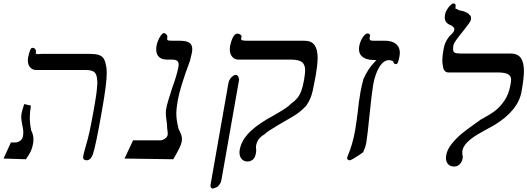

<svg xmlns="http://www.w3.org/2000/svg" viewBox="-24 -915 3044 1108"><path d="M148 -237.5Q148 -203 156 -162Q169 -138.5 169 -109.5Q169 -99.5 166.5 -84.5Q162 -59.5 153.5 -41.8Q145 -24 125.5 4L-3.5 0L39 -93H66Q79 -93 92 -102.2Q105 -111.5 108.5 -129.5Q110.5 -139.5 110.5 -151.5Q110.5 -167.5 104.5 -195.5Q98.5 -223.5 98.5 -239Q98.5 -248 100 -258.5Q104 -278.5 112.5 -304L115.5 -314.5L154.5 -305.5Q148 -268.5 148 -237.5ZM136.5 -566.5Q136.5 -574 138 -581.5Q142.5 -606 148.8 -622.5Q155 -639 162.5 -639Q173 -639 179 -632.2Q185 -625.5 183 -616.5L182.5 -611.5Q181.5 -606.5 184.8 -604.5Q188 -602.5 195 -602.5Q198.5 -602.5 206.5 -603.5L217 -604H496Q528 -604 546.2 -597.8Q564.5 -591.5 573.5 -578.2Q582.5 -565 586.5 -542Q592 -524 592 -495Q592 -433 565.5 -283.5Q529.5 -76 511.5 -22.5Q498 10 476.5 10Q455.5 10 455.5 -7.5Q455.5 -11.5 456 -13.5Q457.5 -23 470 -68.5Q482 -107.5 491.8 -151.2Q501.5 -195 518 -286.5Q529.5 -352.5 532.8 -378.8Q536 -405 538 -437.5Q537 -466.5 531.5 -482Q526 -497.5 511.8 -504.2Q497.5 -511 469.5 -511H184.5Q163.5 -511 150 -526.5Q136.5 -542 136.5 -566.5Z M976 4 694.5 0 744 -105H901Q912.5 -105 926.8 -114Q941 -123 943.5 -136.5Q944 -138.5 944 -143Q944 -145.5 943 -156.5Q940 -175 939.5 -199.5Q933 -242 933 -262.5Q933 -276.5 935 -286.5Q941 -321 969 -405.5Q997 -481.5 1005.5 -528.5Q1007 -536 1007 -542.5Q1007 -557.5 997.8 -564.2Q988.5 -571 968 -571H941Q910 -571 893.8 -586Q877.5 -601 877.5 -630Q877.5 -641.5 879.5 -651.5Q882 -667 889.5 -684Q897 -701 905.8 -712.5Q914.5 -724 920.5 -724Q929 -724 936.2 -716.2Q943.5 -708.5 941.5 -697.5Q940.5 -691.5 940.5 -690.5Q940.5 -683.5 947 -681.8Q953.5 -680 973.5 -680H1009.5Q1051 -680 1068.2 -668.8Q1085.5 -657.5 1085.5 -631.5Q1085.5 -622.5 1083 -608.5Q1076.5 -579.5 1072 -563.5Q1015 -410.5 1002 -336.5Q993.5 -288 993.5 -259.5Q993.5 -239.5 996.5 -220Q999.5 -200.5 1006.5 -171Q1008.5 -167 1014 -156Q1019.5 -145 1022.8 -134Q1026 -123 1026 -112Q1026 -103 1025 -98.5Q1022 -82.5 1010.5 -59Q999 -35.5 976 4Z M1358 -35Q1358 -44 1359 -48.5Q1367.5 -98 1404.8 -140.2Q1442 -182.5 1516 -226.5L1558.5 -250.5Q1596.5 -272.5 1619.5 -287.5Q1642.5 -302.5 1655.5 -316.5Q1677 -331.5 1690.8 -348Q1704.5 -364.5 1714 -388.8Q1723.5 -413 1730 -450.5Q1737 -491 1737 -509.5Q1737 -541.5 1719 -556.2Q1701 -571 1655 -571H1352Q1329.5 -571 1315.8 -587.8Q1302 -604.5 1302 -630.5Q1302 -638.5 1303.5 -647.5Q1309 -677 1320 -699Q1331 -721 1346 -721Q1355.5 -721 1363.2 -715.2Q1371 -709.5 1370 -704.5L1367.5 -692.5Q1366 -685 1374.5 -682.5Q1383 -680 1399.5 -680H1731.5Q1773.5 -680 1791.2 -655Q1809 -630 1809 -582Q1809 -542 1796 -468.5Q1787 -419 1780.8 -392Q1774.5 -365 1766 -345.5Q1757.5 -326 1743 -304.5Q1726 -286.5 1708.2 -272Q1690.5 -257.5 1667.5 -243.5L1592 -199.5Q1579.5 -192 1577.5 -191Q1541 -169 1527 -159.8Q1513 -150.5 1504.5 -141.5Q1479.5 -126.5 1468.5 -111Q1457.5 -95.5 1453.5 -72.5Q1453 -71 1453 -67.5Q1453 -64 1453.8 -58.2Q1454.5 -52.5 1454.5 -47.5Q1454.5 -41.5 1453 -31.5Q1448.5 -5.5 1435.2 5.8Q1422 17 1404 17Q1383.5 17 1370.8 2.5Q1358 -12 1358 -35ZM1191 151.5 1294 -434.5Q1296.5 -449 1304.2 -460.2Q1312 -471.5 1321.2 -477.2Q1330.5 -483 1336 -483Q1343.5 -483 1348 -477.2Q1352.5 -471.5 1354.2 -464.2Q1356 -457 1355.5 -453.5L1254 122.5Q1251.5 135.5 1247 143Q1242.5 150.5 1232 162.5Q1211 173 1204.5 173Q1197 173 1193.2 166.5Q1189.5 160 1191 151.5Z M1979 -4.5 1983.5 -17Q2011.5 -83.5 2025.5 -163.5Q2034 -215.5 2040.5 -268.5Q2045.5 -322.5 2056.5 -385.5Q2063 -422 2073.5 -459.5Q2085 -485.5 2102 -512Q2119 -538.5 2148 -568.5Q2099.5 -566.5 2073.5 -583Q2047.5 -599.5 2047.5 -632Q2047.5 -639.5 2049 -648.5Q2052 -666.5 2060.2 -683.5Q2068.5 -700.5 2078.5 -711.2Q2088.5 -722 2097 -722Q2104 -722 2108.2 -717.8Q2112.5 -713.5 2111.5 -709.5L2109.5 -698.5Q2109 -696 2109 -692Q2109 -685 2113.5 -682.5Q2118 -680 2129.5 -680H2198.5Q2237.5 -680 2260.5 -661.8Q2283.5 -643.5 2283.5 -610Q2283.5 -604.5 2281.5 -590.5Q2278.5 -572.5 2272.5 -554.5Q2269 -548.5 2266.8 -546.8Q2264.5 -545 2259 -545Q2253.5 -545 2249.8 -549.8Q2246 -554.5 2245 -561.5Q2232 -568 2220.5 -568Q2189.5 -568 2165 -528Q2140.5 -488 2129.5 -425.5Q2120.5 -371.5 2109 -256.5Q2097.5 -138.5 2089.5 -89.5Q2085 -66 2071.5 -36.5Q2056 -24.5 2028.5 -7.2Q2001 10 1993.5 10Q1986.5 10 1982.5 5.5Q1978.5 1 1979 -4.5Z M2827 -192Q2764.5 -158.5 2730 -137.8Q2695.5 -117 2672 -93.5Q2648.5 -70 2644 -43.5Q2644 -43 2644.2 -38.2Q2644.5 -33.5 2644 -23.5Q2646.5 -19.5 2646.5 -11.5Q2646.5 -5.5 2646 -2.5Q2642 20.5 2628.5 33.2Q2615 46 2597 46Q2574.5 46 2562 32.5Q2549.5 19 2549.5 -3.5Q2549.5 -11.5 2551 -19.5Q2557 -54 2585 -87.8Q2613 -121.5 2645.2 -147.5Q2677.5 -173.5 2720 -203Q2725.5 -207 2735.2 -213.8Q2745 -220.5 2749.5 -224.5L2765 -233Q2801.5 -252.5 2830.2 -273.5Q2859 -294.5 2885.2 -331.8Q2911.5 -369 2921 -421.5Q2921.5 -425 2923.5 -436Q2925.5 -447 2925.5 -455.5Q2925.5 -475.5 2908.5 -486.2Q2891.5 -497 2845 -497H2563Q2550 -497 2541.5 -507.2Q2533 -517.5 2532 -535.5Q2528.5 -548 2528.5 -565Q2528.5 -590.5 2535 -626.5Q2539.5 -651 2545 -665.5Q2550.5 -680 2568 -704.5Q2585 -720 2591.5 -728.5Q2598 -737 2598 -747Q2598 -753 2594 -757Q2590 -761 2580.5 -768Q2560 -775.5 2551.2 -786.8Q2542.5 -798 2542.5 -815Q2542.5 -819.5 2544.5 -832.5Q2546.5 -844.5 2555.2 -859.2Q2564 -874 2574.8 -884.5Q2585.5 -895 2592.5 -895Q2605.5 -895 2605.5 -882Q2605.5 -879.5 2604.5 -874.5Q2604.5 -874 2605 -871Q2605.5 -868 2605 -863.5Q2607.5 -864.5 2612.5 -862.8Q2617.5 -861 2622.5 -856.5Q2649 -852 2665.2 -844.5Q2681.5 -837 2683.5 -830Q2688.5 -828 2691.5 -823Q2694.5 -818 2694.5 -810.5Q2694.5 -806 2694 -803.5Q2692.5 -794 2680.8 -777.5Q2669 -761 2644.5 -730.5Q2620.5 -701 2607.5 -682.5Q2594.5 -664 2592.5 -653.5Q2590.5 -642 2590.5 -632.5Q2590.5 -616 2600.2 -611Q2610 -606 2637.5 -606H2922.5Q2964 -606 2981.8 -580Q2999.5 -554 2999.5 -505.5Q2999.5 -462.5 2985.5 -385.5Q2966 -276.5 2827 -192Z"/></svg>

Font: JuliaMono BoldItalic
Style: Regular
Weight: 700
Italic angle: -9°
Monospace: yes
Designer: cormullion
Foundry: corm
Version: Version 0.049; ttfautohint (v1.8.4)